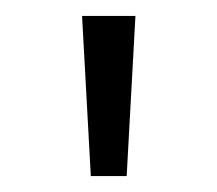

<svg xmlns="http://www.w3.org/2000/svg" viewBox="-20 -765 273 241"><path d="M83 -745H150L139 -544H94Z"/></svg>

Font: Eudoxus Sans Light
Style: Regular
Weight: 300
Designer: Stijn de Vries
Foundry: tokotype
Version: Version 2.005